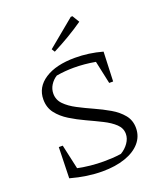

<svg xmlns="http://www.w3.org/2000/svg" viewBox="-160 -986 928 1097"><g transform="rotate(-20 304.0 -437.0)"><path d="M272 9Q226 9 178 2Q130 -5 79 -19L84 -207H108L141 -58Q217 -42 298 -42Q324 -42 350.5 -43.5Q377 -45 404 -49Q433 -66 451.5 -92.5Q470 -119 470 -147Q470 -182 443 -207.5Q416 -233 373 -254.5Q330 -276 282 -298Q234 -320 191 -346.5Q148 -373 121 -408Q94 -443 94 -492Q94 -567 161.5 -611Q229 -655 345 -655Q429 -655 511 -632L504 -453H480L450 -592Q417 -598 384 -601Q351 -604 319 -604Q266 -604 213 -595Q189 -580 174 -556Q159 -532 159 -504Q159 -466 186 -438.5Q213 -411 256 -388.5Q299 -366 347 -344.5Q395 -323 438 -298Q481 -273 508.5 -239.5Q536 -206 536 -159Q536 -108 503 -70Q470 -32 410.5 -11.5Q351 9 272 9ZM249 -727 237 -746 403 -883H413L439 -840Q393 -808 345.5 -780Q298 -752 249 -727Z"/></g></svg>

Font: Piazzolla SC Light
Style: Regular
Weight: 300
Designer: Juan Pablo del Peral
Foundry: Huerta Tipografica
Version: Version 1.330